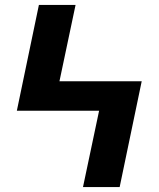

<svg xmlns="http://www.w3.org/2000/svg" viewBox="-20 -755 640 775"><path d="M315 0 380 -308H48L137 -735H285L220 -427H552L463 0Z"/></svg>

Font: Iosevka SS04 Heavy Extended
Style: Regular
Weight: 900
Width: 7
Monospace: yes
Designer: Belleve Invis
Foundry: Belleve Invis
Version: Version 19.0.0; ttfautohint (v1.8.4)